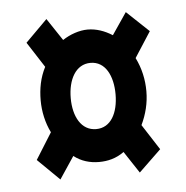

<svg xmlns="http://www.w3.org/2000/svg" viewBox="-38 -578 451 465"><g transform="rotate(-5 187.5 -346.0)"><path d="M91 -151 127 -205C145 -191 166 -185 188 -185C209 -185 230 -190 249 -204L284 -151L338 -203L298 -265C310 -290 317 -317 317 -346C317 -374 311 -402 298 -428L338 -490L284 -541L248 -488C229 -500 209 -507 188 -507C168 -507 145 -499 127 -487L91 -541L38 -488L78 -426C65 -401 60 -374 60 -346C60 -319 66 -291 78 -267L38 -203ZM188 -265C152 -265 133 -300 133 -345C133 -390 152 -426 188 -426C224 -426 242 -390 242 -345C242 -300 224 -265 188 -265Z"/></g></svg>

Font: Inconsolata Condensed
Style: Bold
Weight: 700
Width: 3
Monospace: yes
Designer: Raph Levien, Cyreal, Brenton Simpson
Foundry: Raph Levien, Cyreal, Google
Version: Version 3.100